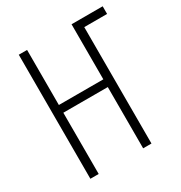

<svg xmlns="http://www.w3.org/2000/svg" viewBox="-168 -835 904 957"><g transform="rotate(-30 284.0 -357.0)"><path d="M76.2 0V-713.9H124V-397H379.9V-713.9H559.1V-669.9H427.7V0H379.9V-352.5H124V0Z"/></g></svg>

Font: Open Sans Condensed Light
Style: Regular
Weight: 300
Width: 3
Designer: Monotype Design Team
Foundry: Monotype Imaging Inc.
Version: Version 3.003; ttfautohint (v1.8.4)